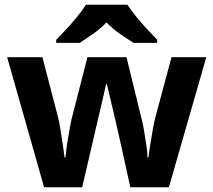

<svg xmlns="http://www.w3.org/2000/svg" viewBox="-20 -786 896 806"><path d="M485 -191Q481 -208 473.5 -241.5Q466 -275 457 -313.5Q448 -352 440 -384.5Q432 -417 429 -432H425Q422 -417 414.5 -384.5Q407 -352 398 -313.5Q389 -275 381 -241Q373 -207 369 -189L325 0H165L10 -546H158L221 -304Q228 -279 233.5 -244Q239 -209 244 -176.5Q249 -144 251 -125H255Q256 -139 259 -162.5Q262 -186 266.5 -211Q271 -236 274.5 -256.5Q278 -277 280 -284L347 -546H511L575 -284Q579 -270 584.5 -239Q590 -208 594.5 -176Q599 -144 599 -125H603Q605 -142 610 -174.5Q615 -207 621.5 -243Q628 -279 635 -304L700 -546H846L689 0H527ZM515 -766Q529 -744 551.5 -716.5Q574 -689 598 -663Q622 -637 640 -619V-606H541Q515 -622 484 -643.5Q453 -665 427 -692Q401 -665 371 -644Q341 -623 315 -606H216V-619Q235 -638 258.5 -663.5Q282 -689 304.5 -716.5Q327 -744 341 -766Z"/></svg>

Font: Noto Sans Tai Tham
Style: Regular
Weight: 400
Designer: Monotype Design Team 2013. Revised by David WIlliams 2020
Foundry: Monotype Imaging Inc.
Version: Version 2.002